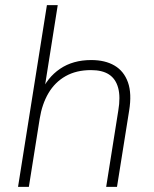

<svg xmlns="http://www.w3.org/2000/svg" viewBox="-20 -725 599 745"><path d="M50 0 162 -705H204L150 -364H138Q163 -424 213 -458Q263 -492 334 -492Q388 -492 424.5 -470.5Q461 -449 476.5 -405.5Q492 -362 481 -295L434 0H392L439 -296Q448 -349 438.5 -384Q429 -419 403 -436Q377 -453 333 -453Q276 -453 234.5 -429.5Q193 -406 168 -363.5Q143 -321 134 -264L92 0Z"/></svg>

Font: Nunito Sans 12pt ExtraLight
Style: Italic
Weight: 200
Italic angle: -9°
Designer: Vernon Adams
Foundry: Vernon Adams
Version: Version 3.101;gftools[0.9.27]